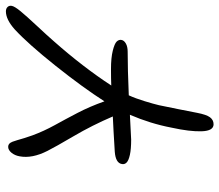

<svg xmlns="http://www.w3.org/2000/svg" viewBox="-68 -646 765 670"><g transform="rotate(-90 315.0 -310.5)"><path d="M216.8 51.8Q193.8 51.8 192.4 10.5Q190.9 -30.8 205.1 -95.2Q219.2 -168.9 250 -240.2Q164.6 -235.8 163.1 -235.8Q130.4 -235.8 110.4 -240.2Q90.3 -244.6 83.3 -251.7Q76.2 -258.8 78.1 -268.1Q81.5 -290 121.1 -293Q199.2 -297.9 244.1 -299.8Q213.4 -371.6 175.3 -436.5Q137.2 -501.5 124 -527.8Q96.7 -581.5 105 -625Q107.9 -641.6 117.4 -653.3Q127 -665 138.2 -665Q144.5 -665 148.7 -661.4Q152.8 -657.7 156 -649.7Q159.2 -641.6 161.6 -632.6Q164.1 -623.5 168.7 -608.4Q173.3 -593.3 178.2 -580.1Q192.9 -540.5 213.6 -502.9Q234.4 -465.3 256.3 -423.3Q278.3 -381.3 296.9 -329.1Q344.7 -403.8 421.1 -499.8Q497.6 -595.7 547.9 -642.1Q582.5 -672.9 610.8 -672.9Q620.6 -672.9 626.2 -667Q631.8 -661.1 629.9 -651.9Q627.9 -642.1 611.6 -622.1Q595.2 -602.1 560.1 -564.5Q524.9 -526.9 505.9 -504.9Q417 -404.3 352.1 -305.2Q374 -306.2 409.2 -306.2Q448.7 -306.2 473.4 -300Q498 -293.9 505.4 -286.4Q512.7 -278.8 511.2 -270Q509.8 -260.7 498.8 -254.4Q487.8 -248 470.2 -248Q409.7 -248 317.9 -244.1Q307.1 -220.7 297.4 -188.7Q287.6 -156.7 283.4 -138.7Q279.3 -120.6 269.3 -69.6Q259.3 -18.6 256.8 -5.9Q250.5 26.9 241.2 39.3Q231.9 51.8 216.8 51.8Z"/></g></svg>

Font: Shantell Sans Bouncy
Style: Italic
Weight: 300
Italic angle: -11.31°
Designer: Stephen Nixon, Anya Danilova, Shantell Martin
Foundry: Arrow Type
Version: Version 1.006;[9816181b4]